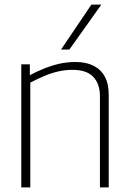

<svg xmlns="http://www.w3.org/2000/svg" viewBox="-20 -810 562 830"><path d="M72 0V-532H109V-485Q141 -502 172.5 -514.5Q204 -527 237 -534.5Q270 -542 307 -542Q352 -542 384 -526Q416 -510 433 -479Q450 -448 450 -400V0H412V-394Q412 -447 383.5 -477.5Q355 -508 294 -508Q261 -508 231 -501Q201 -494 171.5 -481.5Q142 -469 111 -453V0ZM244 -596 375 -790H418L280 -596Z"/></svg>

Font: Georama ExtraCondensed Thin ExtraLight
Style: Regular
Weight: 250
Version: Version 1.001